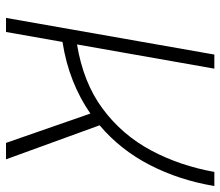

<svg xmlns="http://www.w3.org/2000/svg" viewBox="-67 -666 733 639"><g transform="rotate(90 299.5 -346.5)"><path d="M39.6 0 161.6 -693.4H208.5L127.9 -236.3Q255.4 -257.3 342.3 -322Q429.2 -386.7 480.5 -482.7Q531.7 -578.6 552.2 -693.4H599.1Q579.6 -576.7 529.1 -478.5Q478.5 -380.4 397 -311.5L510.3 0H455.6L357.9 -280.8Q308.1 -246.1 248.3 -222.4Q188.5 -198.7 119.6 -188L86.4 0Z"/></g></svg>

Font: CaskaydiaCove NF ExtraLight
Style: Italic
Weight: 200
Italic angle: -10°
Designer: Aaron Bell
Foundry: Saja Typeworks
Version: Version 2111.001; VTT 6.35;Nerd Fonts 3.2.1